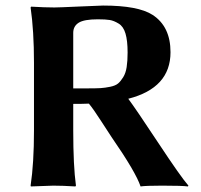

<svg xmlns="http://www.w3.org/2000/svg" viewBox="-20 -672 727 695"><path d="M334 -602.1Q284.2 -602.1 264.6 -589.6Q245.1 -577.1 245.1 -553.2V-352.1H298.8Q327.6 -352.1 343.8 -353Q359.9 -354 378.9 -357.9Q397.9 -361.8 407.5 -369.9Q417 -377.9 426 -392.6Q435.1 -407.2 438.5 -429.2Q441.9 -451.2 441.9 -481.9Q441.9 -524.9 434.3 -550.5Q426.8 -576.2 409.4 -586.7Q392.1 -597.2 377.4 -599.6Q362.8 -602.1 334 -602.1ZM245.1 -295.9V-200.2Q245.1 -71.3 254.9 0L252.9 2.9Q207 0 172.9 0L91.8 2.9L90.8 0Q103 -81.1 103 -200.2V-444.8Q103 -560.1 90.8 -645L92.8 -647.9Q142.6 -645 176.8 -645Q192.9 -645 266.8 -648.4Q340.8 -651.9 353 -651.9Q480 -651.9 532.2 -618.2Q597.2 -576.2 597.2 -482.9Q597.2 -353.5 444.3 -314.5Q470.7 -279.3 552.5 -155.5Q634.3 -31.7 662.1 0L660.2 2.9Q640.1 0 566.9 0Q507.8 0 488.8 2.9Q471.7 -48.8 383.8 -175.8Q376.5 -186.5 347.4 -231.7Q318.4 -276.9 301.8 -296.9Q279.3 -295.9 245.1 -295.9Z"/></svg>

Font: Linux Biolinum O
Style: Bold
Weight: 700
Designer: Philipp H. Poll
Foundry: Philipp H. Poll
Version: Version 1.3.2